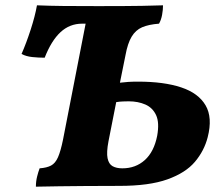

<svg xmlns="http://www.w3.org/2000/svg" viewBox="-20 -699 833 722"><path d="M119 -679Q167 -677 219 -676.5Q271 -676 349 -676Q458 -676 514 -677Q570 -678 593 -679Q593 -662 589.5 -643Q586 -624 578 -610Q539 -607 514.5 -596.5Q490 -586 475 -561Q460 -536 452 -492L431 -388Q447 -390 462.5 -391Q478 -392 500 -392Q596 -392 661 -370.5Q726 -349 753 -303Q780 -257 761 -183Q748 -132 713 -90.5Q678 -49 609.5 -24.5Q541 0 429 0Q355 0 300.5 0.5Q246 1 201.5 1.5Q157 2 115 3Q115 -17 119.5 -35Q124 -53 129 -66Q156 -68 172 -76.5Q188 -85 198 -107.5Q208 -130 217 -174L302 -610H289Q242 -610 207.5 -578Q173 -546 148 -482Q124 -482 101 -484.5Q78 -487 61 -496Q79 -537 95.5 -588Q112 -639 119 -679ZM388 -168Q380 -126 384.5 -104Q389 -82 403.5 -74Q418 -66 440 -66Q490 -66 524.5 -97Q559 -128 571 -188Q580 -238 567 -266Q554 -294 526.5 -306Q499 -318 464 -318Q455 -318 442.5 -317.5Q430 -317 417 -315Z"/></svg>

Font: Vollkorn ExtraBold
Style: Italic
Weight: 800
Italic angle: -11°
Designer: Friedrich Althausen
Foundry: Friedrich Althausen
Version: Version 5.000; ttfautohint (v1.8.3)